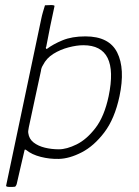

<svg xmlns="http://www.w3.org/2000/svg" viewBox="-20 -624 549 760"><path d="M453 -243Q434 -154 393 -100Q352 -46 303.5 -21Q255 4 213 5Q177 6 141.5 -3Q106 -12 84 -30Q82 -31 80 -32Q78 -33 77 -29Q69 4 61.5 37.5Q54 71 46 105Q45 108 43.5 110.5Q42 113 40 115Q35 116 28.5 116Q22 116 16 116Q12 116 8.5 115Q5 114 4 112Q39 -53 73.5 -218Q108 -383 143 -548Q146 -563 150 -576.5Q154 -590 158 -603Q164 -603 170.5 -603.5Q177 -604 183 -604Q187 -604 190 -603.5Q193 -603 196 -601Q187 -561 179 -521Q171 -481 163 -439Q161 -437 161.5 -434Q162 -431 165 -430Q190 -449 227.5 -464.5Q265 -480 318 -480Q412 -480 444 -416Q476 -352 453 -243ZM410 -243Q431 -344 406 -394.5Q381 -445 310 -445Q284 -445 251.5 -436.5Q219 -428 191.5 -411Q164 -394 150 -366Q143 -355 142 -343Q130 -288 118 -232Q106 -176 94 -120Q93 -113 92 -107.5Q91 -102 92 -97Q95 -74 113 -60Q131 -46 157.5 -39.5Q184 -33 213 -33Q244 -33 283.5 -52.5Q323 -72 358 -117.5Q393 -163 410 -243Z"/></svg>

Font: Glory ExtraLight
Style: Italic
Weight: 250
Italic angle: -12°
Version: Version 1.011